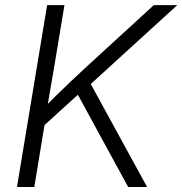

<svg xmlns="http://www.w3.org/2000/svg" viewBox="-20 -748 729 768"><path d="M134.3 -226.1 140.6 -301.8Q172.9 -334.5 203.4 -364.5Q233.9 -394.5 264.9 -423.8Q295.9 -453.1 328.1 -482.9L595.2 -727.5H689L327.6 -397.9L321.8 -396.5ZM47.9 0 168.5 -727.5H237.8L195.8 -474.6L167.5 -310.5L162.6 -275.4L117.2 0ZM492.7 0 284.7 -381.3 331.1 -433.6 568.4 0Z"/></svg>

Font: Inter 17pt Light
Style: Italic
Weight: 300
Italic angle: -9.3988°
Version: Version 4.001;git-66647c0bb